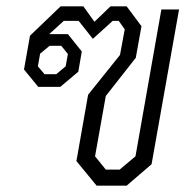

<svg xmlns="http://www.w3.org/2000/svg" viewBox="-20 -588 618 608"><path d="M222 -78 259 -288 360 -414 375 -495 356 -522H337L274 -465L229 -522H182L136 -480H195L239 -425L228 -361L171 -313H101L56 -368L75 -475L172 -568H244L279 -519L330 -568H381L428 -505L410 -405L315 -284L281 -93L315 -51H359L409 -93L491 -558H547L460 -68L381 0H286ZM158 -353 188 -378 195 -417 174 -443H137L107 -418L100 -378L121 -353Z"/></svg>

Font: Chakra Petch Light
Style: Italic
Weight: 300
Italic angle: -10°
Designer: Katatrad Aksorn Co.,Ltd.
Foundry: Cadson Demak Co.,Ltd.
Version: Version 1.000; ttfautohint (v1.6)